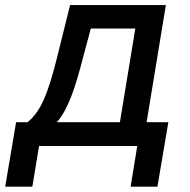

<svg xmlns="http://www.w3.org/2000/svg" viewBox="-73 -565 734 743"><path d="M-52.9 157.3H52.2L78.1 0H458.1L432.5 157.3H536.2L578.5 -92H494.3L568.9 -545.5H198.2L147.7 -342C113.3 -204.5 84.9 -132.8 33.4 -92H-10.7ZM147 -92C191.4 -142.8 218.8 -227.3 248.2 -342L278.4 -454.5H450.6L391 -92Z"/></svg>

Font: Magic Ui Pro Medium
Style: Italic
Weight: 500
Italic angle: -9.39999°
Designer: Stefan Endress, Andreas Faust
Version: Version 1.000;FEAKit 1.0